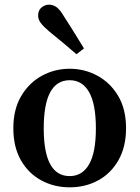

<svg xmlns="http://www.w3.org/2000/svg" viewBox="-20 -787 597 821"><path d="M278 14Q211 14 156 -16Q101 -46 69 -102.5Q37 -159 37 -239Q37 -319 70.5 -376Q104 -433 159 -463Q214 -493 278 -493Q342 -493 397 -463Q452 -433 485.5 -376.5Q519 -320 519 -239Q519 -159 486.5 -102Q454 -45 399.5 -15.5Q345 14 278 14ZM278 -34Q332 -34 361 -84.5Q390 -135 390 -238Q390 -342 361 -393Q332 -444 278 -444Q167 -444 167 -238Q167 -34 278 -34ZM339 -580 307 -555Q282 -577 255 -599.5Q228 -622 191 -652Q166 -673 154.5 -688.5Q143 -704 143 -720Q143 -743 157.5 -755Q172 -767 189 -767Q208 -767 223 -755.5Q238 -744 254 -716Q282 -673 301.5 -641Q321 -609 339 -580Z"/></svg>

Font: Source Serif 4 Semibold
Style: Regular
Weight: 600
Designer: Frank Grießhammer
Foundry: Adobe
Version: Version 4.005;hotconv 1.1.0;makeotfexe 2.6.0